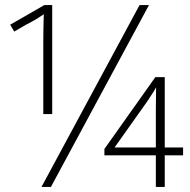

<svg xmlns="http://www.w3.org/2000/svg" viewBox="-20 -734 748 754"><path d="M143 0 528 -714H565L180 0ZM150 -565Q150 -593 150.5 -622.5Q151 -652 152 -678Q136 -667 121 -658Q106 -649 84 -638L36 -610L20 -637L154 -714H185V-286H150ZM592 0V-124H390V-149L590 -431H627V-155H699V-124H627V0ZM430 -155H592V-305Q592 -328 592.5 -349.5Q593 -371 593 -391Q585 -376 576 -363Q567 -350 557 -334Z"/></svg>

Font: Noto Sans ExtraLight
Style: Regular
Weight: 200
Designer: Monotype Design Team
Foundry: Monotype Imaging Inc.
Version: Version 2.007